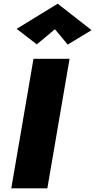

<svg xmlns="http://www.w3.org/2000/svg" viewBox="-20 -1018 515 1038"><path d="M277 -860 179 -778 70 -862 292 -998 475 -855 346 -777ZM161 -700H356L236 0H41Z"/></svg>

Font: Jost* Heavy
Style: Italic
Weight: 800
Italic angle: -10°
Version: Version 3.7